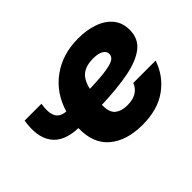

<svg xmlns="http://www.w3.org/2000/svg" viewBox="-109 -742 969 969"><g transform="rotate(-45 376.0 -257.5)"><path d="M439 11.7Q326.7 11.7 261.2 -43Q195.8 -97.7 198.2 -206.1Q98.6 -209 57.4 -265.6Q16.1 -322.3 33.2 -424.8H153.3Q144 -369.6 158 -340.8Q171.9 -312 214.4 -308.6Q245.1 -411.6 325.7 -469.5Q406.2 -527.3 517.1 -527.3Q577.1 -527.3 626 -510.5Q674.8 -493.7 703.6 -459.2Q732.4 -424.8 732.4 -373Q732.4 -311.5 688.2 -276.4Q644 -241.2 562 -225.1Q480 -209 365.2 -205.1Q365.2 -201.7 365.2 -198.7Q365.2 -149.9 389.6 -131.1Q414.1 -112.3 453.6 -112.3Q496.6 -112.3 521.2 -128.7Q545.9 -145 555.2 -171.4H714.8Q687 -88.9 617.4 -38.6Q547.9 11.7 439 11.7ZM379.4 -305.2Q460.4 -307.6 502.2 -314.5Q543.9 -321.3 558.8 -332.5Q573.7 -343.8 573.7 -359.9Q573.7 -379.9 554.2 -391.1Q534.7 -402.3 499.5 -402.3Q449.2 -402.3 420.2 -380.1Q391.1 -357.9 379.4 -305.2Z"/></g></svg>

Font: Inter Display Extra Bold
Style: Italic
Weight: 800
Italic angle: -9.39999°
Designer: Rasmus Andersson
Foundry: rsms
Version: Version 4.000;git-4fc901f